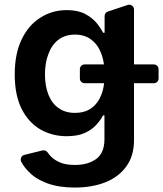

<svg xmlns="http://www.w3.org/2000/svg" viewBox="-20 -597 705 830"><path d="M183.9 195.3Q132.8 176.1 104.4 145.6Q84.9 126.8 71.7 101.9Q69.6 97.7 69.6 92.7Q69.6 85.6 74 79.7Q78.5 73.9 85.9 72.4L163.4 53.3Q164.8 52.9 168 52.9Q173.3 52.9 177.9 55Q182.5 57.2 185.4 61.4Q190.7 69.2 200.6 79.9Q217 96.2 241.1 105.8Q265.3 116.1 305 116.1Q359.4 116.1 396 90.2Q431.5 63.6 431.5 5.3V-98H425.4Q415.1 -77.8 396.3 -57.5Q378.2 -36.9 346.2 -22Q315.3 -8.2 268.1 -8.2Q206 -8.2 154.1 -37.6Q103 -67.8 73.5 -126.4Q43.7 -185.7 43.7 -274.9Q43.7 -364.7 73.5 -426.5Q103.3 -488.6 154.5 -520.6Q205.6 -553.3 268.5 -553.3Q316.1 -553.3 347.7 -536.9Q379.3 -519.9 397.4 -497.9Q416.2 -474.8 425.4 -455.6H432.2V-527.7Q432.2 -534.4 436.3 -540Q440.3 -545.5 446.7 -547.2L532 -575.6Q535.2 -576.7 538.4 -576.7Q546.9 -576.7 553.1 -570.7Q559.3 -564.6 559.3 -555.8V-318.5H644.5Q653.4 -318.5 659.4 -312.5Q665.5 -306.5 665.5 -297.9V-257.8Q665.5 -249.3 659.4 -243.3Q653.4 -237.2 644.5 -237.2H559.3V8.9Q559.3 77.4 525.6 122.9Q492.9 168.3 434.7 191.4Q376.8 213.8 303.3 213.8Q234.4 213.8 183.9 195.3ZM189.3 -187.9Q204.5 -149.5 233 -130Q261.4 -109 304.3 -109Q345.5 -109 373.9 -128.6Q402.7 -148.8 417.6 -186.1Q426.8 -209.2 430 -237.2H345.9Q337.4 -237.2 331.3 -243.3Q325.3 -249.3 325.3 -257.8V-297.9Q325.3 -306.5 331.3 -312.5Q337.4 -318.5 345.9 -318.5H429.3Q426.1 -343.8 417.6 -365.8Q403.4 -404.1 374.3 -425.8Q346.2 -447.4 304.3 -447.4Q261.7 -447.4 232.2 -425.1Q203.5 -402.7 189.3 -363.6Q174.4 -325.3 174.4 -275.6Q174.4 -225.9 189.3 -187.9Z"/></svg>

Font: DeltaSans SemiBold
Style: Regular
Weight: 600
Designer: Rasmus Andersson
Foundry: rsms
Version: Version 3.012